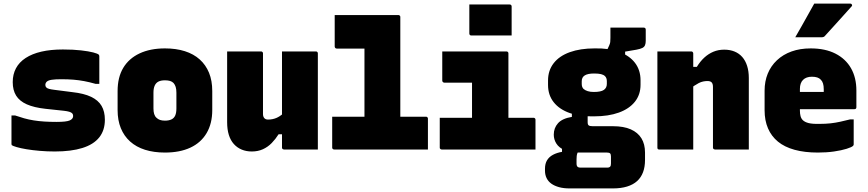

<svg xmlns="http://www.w3.org/2000/svg" viewBox="-20 -834 4840 1071"><path d="M295 -154Q351 -154 369.5 -162.5Q388 -171 388 -187Q388 -196 383 -201.5Q378 -207 366.5 -210.5Q355 -214 337 -216L234 -227Q170 -234 129.5 -252Q89 -270 70 -300.5Q51 -331 51 -376Q51 -419 69 -453Q87 -487 123 -510.5Q159 -534 211 -546Q263 -558 331 -558Q389 -558 432 -553Q475 -548 500 -541.5Q525 -535 531 -529Q532 -528 532.5 -526.5Q533 -525 533.5 -523.5Q534 -522 534 -519Q534 -481 534 -442.5Q534 -404 534 -366H514Q479 -376 449.5 -381.5Q420 -387 390 -389.5Q360 -392 321 -392Q288 -392 268.5 -389Q249 -386 241 -378.5Q233 -371 233 -360Q233 -352 238 -346.5Q243 -341 254.5 -338Q266 -335 283 -333L384 -320Q448 -313 488 -294Q528 -275 546.5 -243.5Q565 -212 565 -166Q565 -107 533.5 -67.5Q502 -28 439.5 -8.5Q377 11 286 11Q243 11 202 7.5Q161 4 128 -1.5Q95 -7 73 -13.5Q51 -20 46 -24Q45 -26 44.5 -27.5Q44 -29 44 -31Q44 -71 44 -110.5Q44 -150 44 -190H64Q90 -181 115 -174Q140 -167 168 -162.5Q196 -158 227.5 -156Q259 -154 295 -154Z M900 -564Q962 -564 1011 -548.5Q1060 -533 1094 -502.5Q1128 -472 1146 -428Q1164 -384 1164 -326V-220Q1164 -145 1132.5 -91.5Q1101 -38 1042 -10.5Q983 17 900 17Q838 17 789 1.5Q740 -14 706 -44.5Q672 -75 654 -119Q636 -163 636 -220V-326Q636 -403 667.5 -455.5Q699 -508 758.5 -536Q818 -564 900 -564ZM900 -386Q878 -386 864 -379Q850 -372 843 -356.5Q836 -341 836 -317V-229Q836 -211 840 -198Q844 -185 853 -177Q861 -169 872.5 -165Q884 -161 900 -161Q922 -161 936.5 -168Q951 -175 957.5 -190Q964 -205 964 -229V-317Q964 -336 960 -349Q956 -362 948 -371Q940 -379 928.5 -382.5Q917 -386 900 -386Z M1436 -547Q1440 -547 1442 -545.5Q1444 -544 1445.5 -542Q1447 -540 1447 -536Q1447 -494 1447 -450.5Q1447 -407 1447 -364.5Q1447 -322 1447 -280Q1447 -238 1447 -198Q1447 -184 1454 -175.5Q1461 -167 1475 -167Q1488 -167 1500.5 -169.5Q1513 -172 1525 -177.5Q1537 -183 1549.5 -192.5Q1562 -202 1575 -215V-85H1534Q1517 -58 1495.5 -36Q1474 -14 1446.5 -1.5Q1419 11 1384 11Q1354 11 1328.5 0.5Q1303 -10 1284.5 -30.5Q1266 -51 1256.5 -81.5Q1247 -112 1247 -152Q1247 -188 1247 -227Q1247 -266 1247 -306Q1247 -346 1247 -387Q1247 -427 1247 -467.5Q1247 -508 1247 -547Q1294 -547 1341.5 -547Q1389 -547 1436 -547ZM1742 -547Q1746 -547 1748 -545.5Q1750 -544 1751.5 -542Q1753 -540 1753 -536Q1753 -463 1753 -390.5Q1753 -318 1753 -244.5Q1753 -171 1753 -98Q1753 -80 1753 -63Q1753 -46 1753 -30Q1753 -14 1753 0Q1726 0 1690.5 0Q1655 0 1621.5 0Q1588 0 1564 0Q1561 0 1558.5 -1.5Q1556 -3 1554.5 -5Q1553 -7 1553 -11Q1553 -100 1553 -189.5Q1553 -279 1553 -368.5Q1553 -458 1553 -547Q1579 -547 1613.5 -547Q1648 -547 1682.5 -547Q1717 -547 1742 -547Z M1833 -183H2355Q2360 -183 2362 -181.5Q2364 -180 2365.5 -178Q2367 -176 2367 -172Q2367 -150 2367 -118Q2367 -86 2367 -54.5Q2367 -23 2367 0H1845Q1841 0 1838.5 -1.5Q1836 -3 1834.5 -5Q1833 -7 1833 -11Q1833 -34 1833 -65.5Q1833 -97 1833 -129Q1833 -161 1833 -183ZM1847 -750Q1907 -750 1965.5 -750Q2024 -750 2083 -750Q2142 -750 2202 -750Q2206 -750 2208 -748.5Q2210 -747 2211.5 -745Q2213 -743 2213 -739Q2213 -662 2213 -584.5Q2213 -507 2213 -429.5Q2213 -352 2213 -274.5Q2213 -197 2213 -120H2001L2013 -152Q2013 -163 2013 -175Q2013 -187 2013 -198Q2013 -234 2013 -276.5Q2013 -319 2013 -366.5Q2013 -414 2013 -463.5Q2013 -513 2013 -563H2007Q1970 -563 1931.5 -563Q1893 -563 1858 -563Q1855 -563 1852.5 -564.5Q1850 -566 1848.5 -568.5Q1847 -571 1847 -574Q1847 -618 1847 -662Q1847 -706 1847 -750Z M2613 -146V-197Q2613 -210 2613 -224Q2613 -238 2613 -252Q2613 -264 2613 -276Q2613 -288 2613 -300Q2613 -312 2613 -324.5Q2613 -337 2613 -349Q2613 -361 2613 -373H2593Q2570 -373 2547.5 -373Q2525 -373 2503 -373Q2481 -373 2458 -373Q2455 -373 2452.5 -374.5Q2450 -376 2448.5 -378.5Q2447 -381 2447 -384Q2447 -426 2447 -466Q2447 -506 2447 -547Q2507 -547 2566.5 -547Q2626 -547 2686 -547Q2746 -547 2805 -547Q2809 -547 2811 -545.5Q2813 -544 2814.5 -542Q2816 -540 2816 -536Q2816 -494 2816 -454Q2816 -414 2816 -375.5Q2816 -337 2816 -299Q2816 -261 2816 -223Q2816 -185 2816 -146ZM2433 -177H2956Q2960 -177 2962 -175.5Q2964 -174 2965.5 -172Q2967 -170 2967 -166Q2967 -143 2967 -113Q2967 -83 2967 -53Q2967 -23 2967 0H2445Q2441 0 2438.5 -1.5Q2436 -3 2434.5 -5Q2433 -7 2433 -11Q2433 -34 2433 -64Q2433 -94 2433 -124Q2433 -154 2433 -177ZM2598 -809Q2619 -809 2648.5 -809Q2678 -809 2710.5 -809Q2743 -809 2772.5 -809Q2802 -809 2823 -809Q2828 -809 2831 -806Q2834 -803 2834 -798V-636Q2813 -636 2783.5 -636Q2754 -636 2721.5 -636Q2689 -636 2659.5 -636Q2630 -636 2609 -636Q2604 -636 2601 -639Q2598 -642 2598 -647Z M3359 -539 3378 -580Q3383 -591 3384 -599.5Q3385 -608 3385 -623Q3385 -645 3385 -655Q3385 -665 3385 -680Q3427 -680 3477.5 -680Q3528 -680 3571 -680Q3576 -680 3579 -677Q3582 -674 3582 -669V-606Q3582 -592 3578 -582Q3574 -572 3563 -566.5Q3552 -561 3531 -557L3467 -546V-503ZM3296 -564Q3375 -566 3433 -545Q3491 -524 3522 -483.5Q3553 -443 3553 -386V-361Q3553 -306 3521.5 -266.5Q3490 -227 3432 -206Q3374 -185 3294 -185Q3216 -183 3158 -203.5Q3100 -224 3068.5 -264Q3037 -304 3037 -360V-385Q3037 -441 3068.5 -481.5Q3100 -522 3158.5 -543Q3217 -564 3296 -564ZM3294 -424Q3259 -424 3242 -413.5Q3225 -403 3225 -381V-366Q3225 -357 3227.5 -350Q3230 -343 3235 -338Q3244 -330 3258.5 -325.5Q3273 -321 3292 -321Q3332 -321 3348.5 -332.5Q3365 -344 3365 -366V-381Q3365 -390 3362.5 -397Q3360 -404 3355 -409Q3347 -417 3332.5 -420.5Q3318 -424 3294 -424ZM3170 -220 3258 -205Q3258 -186 3258 -174Q3258 -162 3258 -152Q3258 -139 3264 -134.5Q3270 -130 3286 -130H3399Q3459 -130 3498.5 -112.5Q3538 -95 3558 -62.5Q3578 -30 3578 17V58Q3578 97 3567 126.5Q3556 156 3534 176Q3512 196 3478 206.5Q3444 217 3399 217H3157Q3124 217 3098.5 210Q3073 203 3055.5 190.5Q3038 178 3029 159.5Q3020 141 3020 118V107Q3020 79 3031.5 60Q3043 41 3064.5 29.5Q3086 18 3115 13V-21L3207 7Q3203 14 3200.5 21Q3198 28 3197 36Q3196 44 3196 55V79Q3196 87 3198.5 92Q3201 97 3206 99Q3211 101 3219 101H3367Q3371 101 3374 100.5Q3377 100 3379.5 98.5Q3382 97 3383 96Q3386 93 3387 88Q3388 83 3388 77V39Q3388 26 3383 21.5Q3378 17 3366 17H3212Q3161 17 3129.5 3.5Q3098 -10 3083.5 -33Q3069 -56 3069 -83Q3069 -120 3092.5 -146.5Q3116 -173 3170 -182Z M4157 0Q4109 0 4062.5 0Q4016 0 3968 0Q3965 0 3962.5 -1.5Q3960 -3 3958.5 -5Q3957 -7 3957 -11Q3957 -67 3957 -123.5Q3957 -180 3957 -236.5Q3957 -293 3957 -349Q3957 -366 3950 -374Q3943 -382 3926 -382Q3915 -382 3902.5 -379.5Q3890 -377 3877.5 -370.5Q3865 -364 3851.5 -355Q3838 -346 3825 -332V-461H3867Q3886 -492 3909 -513Q3932 -534 3959.5 -545.5Q3987 -557 4020 -557Q4052 -557 4077.5 -546.5Q4103 -536 4120.5 -516Q4138 -496 4147.5 -466.5Q4157 -437 4157 -399Q4157 -347 4157 -297Q4157 -247 4157 -197.5Q4157 -148 4157 -98Q4157 -74 4157 -49.5Q4157 -25 4157 0ZM3847 0Q3820 0 3786 0Q3752 0 3718 0Q3684 0 3658 0Q3655 0 3653 -0.5Q3651 -1 3649.5 -2.5Q3648 -4 3647.5 -6Q3647 -8 3647 -11Q3647 -66 3647 -120.5Q3647 -175 3647 -230Q3647 -285 3647 -339.5Q3647 -394 3647 -449Q3647 -476 3647 -501Q3647 -526 3647 -547Q3676 -547 3710.5 -547Q3745 -547 3778.5 -547Q3812 -547 3836 -547Q3840 -547 3842 -545.5Q3844 -544 3845.5 -541.5Q3847 -539 3847 -535Q3847 -447 3847 -357.5Q3847 -268 3847 -178.5Q3847 -89 3847 0Z M4502 -564Q4583 -564 4640 -535Q4697 -506 4727 -453.5Q4757 -401 4757 -329V-235Q4757 -232 4755.5 -229.5Q4754 -227 4752 -226Q4750 -225 4746 -225H4515Q4500 -225 4485.5 -225Q4471 -225 4457 -225H4398V-321H4575Q4575 -325 4575 -327.5Q4575 -330 4575 -336Q4575 -355 4571 -368Q4567 -381 4559 -389Q4551 -398 4538.5 -402Q4526 -406 4509 -406Q4477 -406 4459.5 -388.5Q4442 -371 4442 -338V-217Q4442 -200 4445.5 -186.5Q4449 -173 4458 -164Q4469 -153 4490.5 -147.5Q4512 -142 4553 -143Q4585 -143 4612.5 -146Q4640 -149 4667 -155Q4694 -161 4722 -168H4742Q4742 -132 4742 -98.5Q4742 -65 4742 -28Q4742 -26 4741 -24Q4740 -22 4738 -20Q4731 -13 4702.5 -4Q4674 5 4632.5 11Q4591 17 4542 17Q4468 17 4412 1.5Q4356 -14 4319.5 -44Q4283 -74 4264 -118Q4245 -162 4245 -219V-328Q4245 -380 4262.5 -423Q4280 -466 4314 -498Q4348 -530 4395.5 -547Q4443 -564 4502 -564ZM4522 -814Q4575 -814 4623.5 -814Q4672 -814 4723 -814Q4729 -814 4732 -808.5Q4735 -803 4730 -798Q4705 -770 4682 -744.5Q4659 -719 4635 -692.5Q4611 -666 4581 -633Q4579 -630 4574 -628Q4569 -626 4562 -626Q4526 -626 4487.5 -626Q4449 -626 4416 -626Q4434 -657 4451.5 -688Q4469 -719 4486.5 -750.5Q4504 -782 4522 -814Z"/></svg>

Font: Recursive Monospace Black
Style: Regular
Weight: 900
Version: Version 1.047